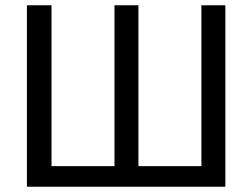

<svg xmlns="http://www.w3.org/2000/svg" viewBox="-20 -708 957 728"><path d="M82 0V-688H175.3V-78.1H414.1V-688H504.9V-78.1H743.7V-688H834.5V0Z"/></svg>

Font: Liberation Sans
Style: Regular
Weight: 400
Designer: Steve Matteson
Foundry: Ascender Corporation
Version: Version 2.00.1